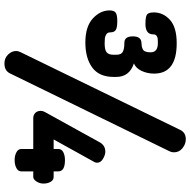

<svg xmlns="http://www.w3.org/2000/svg" viewBox="-16 -796 858 866"><g transform="rotate(90 413.0 -363.0)"><path d="M176 -406Q205 -406 216 -415Q227 -424 227 -447V-458Q227 -481 213.5 -488Q200 -495 173 -495Q144 -495 144 -533Q144 -571 173 -572Q184 -573 188.5 -573.5Q193 -574 201 -577.5Q209 -581 212.5 -590Q216 -599 216 -613Q216 -646 175 -646Q159 -646 152.5 -645Q146 -644 140.5 -639.5Q135 -635 135 -625Q135 -590 88 -590Q54 -590 45 -597.5Q36 -605 36 -628Q36 -670 69.5 -700.5Q103 -731 175 -731Q312 -731 312 -629Q312 -599 300 -573Q288 -547 266 -538Q327 -518 327 -458V-447Q327 -381 284.5 -350Q242 -319 172 -319Q100 -319 63.5 -352.5Q27 -386 27 -428Q27 -449 37.5 -456Q48 -463 75 -463Q105 -463 115.5 -456Q126 -449 126 -431Q126 -419 135 -413.5Q144 -408 152.5 -407Q161 -406 176 -406ZM652 -30V-84H513Q499 -84 489.5 -93Q480 -102 480 -118Q480 -127 485 -136L622 -384Q636 -409 664 -409Q679 -409 696.5 -398.5Q714 -388 714 -372Q714 -366 711 -360L609 -176H652V-197Q652 -212 666.5 -219.5Q681 -227 702 -227Q753 -227 753 -197V-176H778Q792 -176 800 -162.5Q808 -149 808 -130Q808 -113 798.5 -98.5Q789 -84 778 -84H753V-30Q753 -16 738 -8Q723 0 702 0Q682 0 667 -8Q652 -16 652 -30ZM608 -772Q630 -772 648.5 -757Q667 -742 667 -719Q667 -708 663 -700L311 21Q299 46 266 46Q242 46 226 29.5Q210 13 210 -7Q210 -16 215 -26L566 -747Q578 -772 608 -772Z"/></g></svg>

Font: Dosis
Style: ExtraBold
Weight: 800
Designer: EdgarTolentino, PabloImpallari, IginoMarini
Foundry: EdgarTolentino, PabloImpallari, IginoMarini
Version: Version 1.007